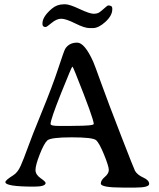

<svg xmlns="http://www.w3.org/2000/svg" viewBox="-20 -869 737 890"><path d="M253.4 -285.2H309.6L314 -285.6H321.8Q414.6 -285.6 414.6 -294.4Q414.6 -317.9 330.6 -527.8Q317.9 -560.1 315.2 -560.1Q312.5 -560.1 263.4 -437.5Q214.4 -314.9 214.4 -294.4Q214.4 -285.2 253.4 -285.2ZM275.9 -849.1H283.2Q302.2 -849.1 349.1 -827.1Q396 -805.2 413.6 -805.2Q431.2 -805.2 440.9 -812Q450.7 -818.8 464.4 -831.3Q478 -843.8 481.9 -843.8Q500.5 -843.8 500.5 -830.1V-826.2Q500.5 -796.9 468.8 -767.8Q437 -738.8 410.6 -738.8H395Q372.1 -738.8 328.6 -760.5Q285.2 -782.2 263.9 -782.2Q242.7 -782.2 219.5 -762.9Q196.3 -743.7 191.9 -743.7Q176.8 -743.7 176.8 -757.3V-760.7Q176.8 -792 220.7 -829.1Q244.1 -849.1 275.9 -849.1ZM4.9 -24.9Q4.9 -33.7 41.5 -56.6Q62 -69.3 75.7 -100.1Q89.4 -130.9 107.9 -182.1Q126 -233.4 174.6 -351.8Q223.1 -470.2 250 -552Q276.9 -633.8 282.2 -642.6Q300.3 -671.4 337.9 -671.4Q372.1 -671.4 412.1 -583Q418.5 -568.8 449.2 -483.2Q480 -397.5 541.3 -239.7Q602.5 -82 606 -76.7Q617.2 -58.1 644.3 -45.9Q671.4 -33.7 671.4 -16.6Q671.4 0.5 607.4 0.5H548.8Q447.3 0.5 447.3 -18.1Q447.3 -33.2 465.8 -48.8Q484.4 -64.5 484.4 -81.3Q484.4 -98.1 462.4 -152.1Q440.4 -206.1 425.3 -219.2Q410.2 -232.4 312.3 -232.4Q214.4 -232.4 199 -217.8Q183.6 -203.1 164.1 -153.1Q144.5 -103 144.5 -81.3Q144.5 -59.6 168 -43.2Q191.4 -26.9 191.4 -21Q191.4 -3.9 137.7 -3.9Q4.9 -3.9 4.9 -24.9Z"/></svg>

Font: Averia Serif Libre Light
Style: Regular
Weight: 300
Version: Version 1.002